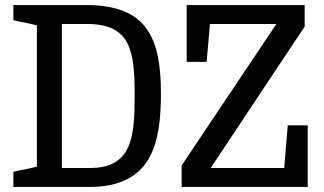

<svg xmlns="http://www.w3.org/2000/svg" viewBox="-20 -740 1282 760"><path d="M326 -645C496 -645 513 -539 513 -367C513 -205 506 -75 337 -75H225V-645ZM33 -720V-660L126 -640V-80L33 -60V0H333C578 0 617 -167 617 -369C617 -581 568 -720 322 -720ZM719 -495H798L811 -645H1074L699 -85V0H1198V-244H1119L1105 -75H814L1186 -635V-720H719Z"/></svg>

Font: Hermeneus One
Style: Regular
Weight: 400
Designer: Rodrigo Fuenzalida, Pablo Impallari
Foundry: Pablo Impallari, Rodrigo Fuenzalida
Version: Version 1.002